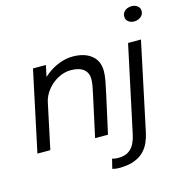

<svg xmlns="http://www.w3.org/2000/svg" viewBox="-135 -876 1167 1222"><g transform="rotate(-15 448.0 -265.0)"><path d="M400 0 455.5 -254.5Q465 -297.5 469.8 -323.8Q474.5 -350 474.5 -370.5Q474.5 -411 446.2 -434.5Q418 -458 361 -458Q318.5 -458 277.5 -436.2Q236.5 -414.5 207 -377.8Q177.5 -341 167.5 -295.5L118.5 -314Q128.5 -361 155.8 -401.8Q183 -442.5 221.8 -473.2Q260.5 -504 305.5 -521.5Q350.5 -539 396 -539Q473.5 -539 519 -502.2Q564.5 -465.5 564.5 -399Q564.5 -371.5 558 -335.8Q551.5 -300 539.5 -246.5L485 0ZM20 0 133 -531H218L105 0ZM499.5 223Q484 223 472.8 221Q461.5 219 455 217L470.5 154Q477.5 156 487.5 157.8Q497.5 159.5 512.5 159.5Q555 159.5 580.2 141.5Q605.5 123.5 618.2 97Q631 70.5 636.5 44.5L759.5 -531H844.5L721.5 49Q714.5 81.5 701 112.5Q687.5 143.5 662.8 168.5Q638 193.5 598.5 208.2Q559 223 499.5 223ZM834 -653Q811.5 -653 795.5 -665.2Q779.5 -677.5 779.5 -699Q779.5 -715.5 788 -727.2Q796.5 -739 810.8 -745.2Q825 -751.5 841 -751.5Q863 -751.5 879.2 -739.2Q895.5 -727 895.5 -706Q895.5 -689.5 886.8 -677.8Q878 -666 864 -659.5Q850 -653 834 -653Z"/></g></svg>

Font: Epilogue
Style: Italic
Weight: 400
Italic angle: -12°
Designer: Tyler Finck
Foundry: Etcetera Type Co
Version: Version 2.112